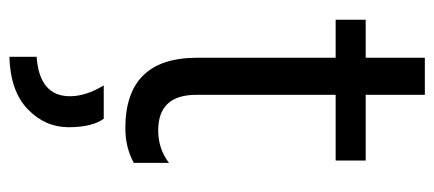

<svg xmlns="http://www.w3.org/2000/svg" viewBox="-278 -395 925 409"><g transform="rotate(90 184.5 -190.5)"><path d="M233 51Q251 76 251 126Q251 176 212.5 213Q174 250 101 252V194Q185 188 185 123Q185 89 162 51ZM253 5Q103 5 103 -148V-443H22V-507H103V-633H182V-507H322V-443H182V-146Q182 -65 258 -65Q297 -65 327 -88V-13Q294 5 253 5Z"/></g></svg>

Font: Hind Jalandhar
Style: Regular
Weight: 400
Designer: Namrata Goyal
Foundry: Indian Type Foundry
Version: Version 0.702;PS 1.0;hotconv 1.0.81;makeotf.lib2.5.63406